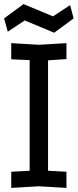

<svg xmlns="http://www.w3.org/2000/svg" viewBox="-20 -915 380 939"><path d="M35 4V-75L125 -80V-621L35 -625V-704L170 -696L305 -704V-626L215 -620V-80L305 -75V4L170 -4ZM18 -760 0 -825 95 -895 239 -835 323 -890 340 -825 245 -755 101 -815Z"/></svg>

Font: Tektur SemiCondensed
Style: Regular
Weight: 400
Width: 4
Designer: Adam Jagosz
Foundry: Adam Jagosz
Version: Version 1.005;gftools[0.9.30]